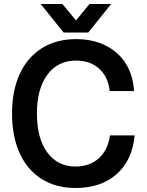

<svg xmlns="http://www.w3.org/2000/svg" viewBox="-20 -922 735 957"><path d="M648 -468H527Q519 -539 474.5 -579.5Q430 -620 359 -620Q268 -620 216 -549.5Q164 -479 164 -356Q164 -233 215.5 -162.5Q267 -92 356 -92Q427 -92 472.5 -133Q518 -174 528 -247H651Q640 -124 562 -54.5Q484 15 356 15Q259 15 187.5 -30Q116 -75 78 -158.5Q40 -242 40 -356Q40 -470 78.5 -553.5Q117 -637 189 -682Q261 -727 359 -727Q444 -727 508.5 -694Q573 -661 608.5 -602.5Q644 -544 648 -468ZM297 -760 183 -902H291L359 -820L426 -902H534L420 -760Z"/></svg>

Font: CST
Style: Medium
Weight: 500
Version: Version 1.00